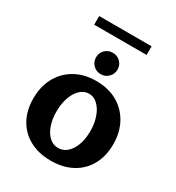

<svg xmlns="http://www.w3.org/2000/svg" viewBox="-204 -979 1030 1123"><g transform="rotate(30 310.5 -417.5)"><path d="M310.4 19.2Q228.2 19.2 167.7 -13.6Q107.1 -46.3 73.9 -106.1Q40.7 -165.8 40.7 -246.2Q40.7 -327.4 74.4 -388.7Q108.1 -449.9 168.9 -484.1Q229.7 -518.2 310.4 -518.2Q391.3 -518.2 451.8 -484.1Q512.4 -449.9 546.2 -388.7Q580.1 -327.4 580.1 -246.2Q580.1 -165.8 546.8 -106.1Q513.6 -46.3 453.2 -13.6Q392.8 19.2 310.4 19.2ZM310.4 -66.7Q336 -66.7 357 -79.9Q378 -93.1 393.4 -117.3Q408.9 -141.5 417.1 -174.3Q425.3 -207.2 425.3 -246.2Q425.3 -285.2 416.9 -318.9Q408.4 -352.6 392.9 -378.1Q377.3 -403.7 356.4 -418.1Q335.6 -432.5 310.4 -432.5Q285.5 -432.5 264.6 -418.6Q243.7 -404.7 228.3 -379.5Q212.9 -354.3 204.6 -320.6Q196.2 -286.9 196.2 -247.1Q196.2 -207.8 204.6 -174.7Q212.9 -141.7 228.1 -117.5Q243.2 -93.3 264.3 -80Q285.3 -66.7 310.4 -66.7ZM310.6 -565Q280.3 -565 259.2 -586.2Q238.2 -607.3 238.2 -637.6Q238.2 -667.9 259.2 -688.7Q280.3 -709.4 310.7 -709.4Q341.2 -709.4 362.2 -688.7Q383.3 -667.9 383.3 -637.6Q383.3 -607.3 362.1 -586.2Q340.9 -565 310.6 -565ZM133.5 -796.9V-855.3H487.5V-796.9Z"/></g></svg>

Font: Russolo 10pt ExtraLight
Style: Regular
Weight: 200
Designer: Micah Stupak-Hahn
Version: Version 1.000